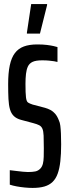

<svg xmlns="http://www.w3.org/2000/svg" viewBox="-20 -914 338 942"><path d="M140 8Q122 8 101.5 6Q81 4 62 0.5Q43 -3 28 -8V-79Q45 -77 61.5 -75Q78 -73 92.5 -71.5Q107 -70 117 -70Q139 -70 153.5 -73Q168 -76 179 -88Q187 -97 190.5 -111Q194 -125 194.5 -144.5Q195 -164 195 -187Q195 -226 194 -248.5Q193 -271 188 -282.5Q183 -294 172.5 -299.5Q162 -305 143 -310L83 -326Q61 -332 48 -344.5Q35 -357 29 -377.5Q23 -398 21.5 -428.5Q20 -459 20 -501Q20 -556 28 -593.5Q36 -631 53 -653.5Q70 -676 97 -686Q124 -696 163 -696Q190 -696 210 -693.5Q230 -691 243 -688Q256 -685 262 -683V-610Q256 -612 245.5 -613.5Q235 -615 221 -616.5Q207 -618 187 -618Q156 -618 140 -610.5Q124 -603 117 -588Q110 -573 107.5 -551.5Q105 -530 105 -502Q105 -456 107.5 -436Q110 -416 117.5 -411Q125 -406 140 -401L201 -385Q215 -381 227.5 -374.5Q240 -368 250.5 -356Q261 -344 269 -323Q274 -313 276 -297Q278 -281 279 -258.5Q280 -236 280 -206Q280 -158 276 -122.5Q272 -87 263 -62Q254 -37 238 -21.5Q222 -6 198 1Q174 8 140 8ZM112 -749V-754L133 -894H211V-889L176 -749Z"/></svg>

Font: Saira UltraCondensed SemiBold
Style: Regular
Weight: 600
Width: 1
Designer: Hector Gatti with collaboration of the Omnibus-Type team
Foundry: Omnibus-Type
Version: Version 1.101